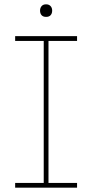

<svg xmlns="http://www.w3.org/2000/svg" viewBox="-20 -867 426 887"><path d="M50 0V-22H182V-678H50V-700H336V-678H204V-22H336V0ZM193 -789Q179 -789 172 -797Q165 -805 165 -818Q165 -830 172 -838.5Q179 -847 193 -847Q206 -847 213.5 -839Q221 -831 221 -818Q221 -805 214 -797Q207 -789 193 -789Z"/></svg>

Font: Lexend Deca Thin
Style: Regular
Weight: 250
Designer: Bonnie Shaver-Troup, Thomas Jockin
Foundry: Lexend
Version: Version 1.007